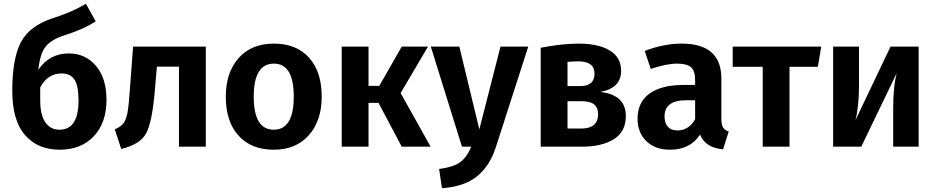

<svg xmlns="http://www.w3.org/2000/svg" viewBox="-20 -777 4955 1017"><path d="M345 -494Q432 -494 488 -428.5Q544 -363 544 -249Q544 -126 476.5 -55Q409 16 296 16Q180 16 112.5 -61.5Q45 -139 45 -296Q45 -467 91 -554Q137 -641 261 -681Q362 -713 435 -757L487 -664Q419 -620 318 -589Q251 -567 221.5 -530Q192 -493 183 -407Q241 -494 345 -494ZM295 -90Q396 -90 396 -244Q396 -324 374 -356Q352 -388 307 -388Q232 -388 193 -314V-247Q193 -169 220 -129.5Q247 -90 295 -90Z M685 -530H1070V0H928V-424H811L800 -295Q786 -131 754.5 -71.5Q723 -12 622 12L588 -92Q621 -106 634.5 -124.5Q648 -143 655 -179Q662 -215 668 -304Z M1684 -265Q1684 -138 1616 -61Q1548 16 1430 16Q1311 16 1243.5 -58.5Q1176 -133 1176 -265Q1176 -393 1244 -469.5Q1312 -546 1431 -546Q1550 -546 1617 -471.5Q1684 -397 1684 -265ZM1431 -440Q1324 -440 1324 -265Q1324 -90 1430 -90Q1536 -90 1536 -265Q1536 -440 1431 -440Z M2247 -530 2102 -284 2261 0H2108L1985 -232H1932V0H1790V-530H1932V-322H1989L2108 -530Z M2778 -530 2607 1Q2575 102 2506.5 157Q2438 212 2321 220L2306 118Q2382 108 2417.5 82Q2453 56 2476 0H2427L2262 -530H2413L2519 -92L2631 -530Z M3159 -290Q3295 -275 3295 -162Q3295 -80 3232 -40Q3169 0 3061 0H2844V-524Q2956 -546 3045 -546Q3150 -546 3210 -509.5Q3270 -473 3270 -402Q3270 -310 3159 -290ZM3043 -452Q3018 -452 2986 -449V-321H3053Q3129 -321 3129 -387Q3129 -452 3043 -452ZM3057 -96Q3148 -96 3148 -172Q3148 -207 3127 -224Q3106 -241 3058 -241H2986V-96Z M3801 -147Q3801 -116 3810 -101.5Q3819 -87 3840 -80L3810 14Q3717 6 3688 -64Q3636 16 3529 16Q3450 16 3403.5 -29.5Q3357 -75 3357 -148Q3357 -235 3420 -281Q3483 -327 3601 -327H3662V-353Q3662 -402 3640 -421Q3618 -440 3567 -440Q3511 -440 3427 -412L3395 -507Q3494 -546 3591 -546Q3801 -546 3801 -361ZM3568 -86Q3628 -86 3662 -145V-246H3615Q3500 -246 3500 -160Q3500 -125 3517.5 -105.5Q3535 -86 3568 -86Z M4330 -530 4312 -423H4162V0H4020V-423H3861V-530Z M4846 -530V0H4711V-201Q4711 -320 4730 -390L4542 0H4393V-530H4530V-327Q4530 -210 4511 -140L4697 -530Z"/></svg>

Font: FiraGO SemiBold
Style: Regular
Weight: 600
Designer: bBox Type
Foundry: bBox Type GmbH
Version: Version 1.001;PS 001.001;hotconv 1.0.88;makeotf.lib2.5.64775